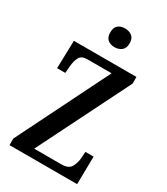

<svg xmlns="http://www.w3.org/2000/svg" viewBox="-224 -1023 972 1119"><g transform="rotate(30 262.5 -463.0)"><path d="M32 0V-44L338 -660H174Q136 -660 123 -635Q110 -610 107 -575L103 -527H48L53 -714H474V-669L167 -54H350Q397 -54 413 -81Q429 -108 432 -144L435 -187H490L487 0ZM276 -800Q248 -800 230 -815Q212 -830 212 -863Q212 -897 230 -911.5Q248 -926 276 -926Q303 -926 322.5 -911.5Q342 -897 342 -863Q342 -830 322.5 -815Q303 -800 276 -800Z"/></g></svg>

Font: Noto Serif Khmer ExtraCondensed SemiBold
Style: Regular
Weight: 600
Width: 2
Designer: Danh Hong and the Monotype Design Team
Foundry: Monotype Imaging Inc.
Version: Version 2.004; ttfautohint (v1.8.4.7-5d5b)